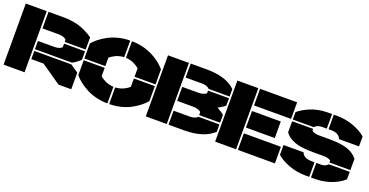

<svg xmlns="http://www.w3.org/2000/svg" viewBox="-31 -1384 3979 2068"><g transform="rotate(20 1959.0 -350.0)"><path d="M250 0H9.8V-700.2H250ZM270 -158.2V-252H694.8L785.2 -189.9V0H639.2L410.2 -158.2ZM270 -272V-366.2H454.1Q519.5 -366.2 544.9 -395V-435.1H785.2V-337.9Q741.7 -296.4 694.8 -272ZM270 -509.8V-700.2H449.2Q499.5 -700.2 546.9 -692.4Q594.2 -684.6 626.2 -674.8Q658.2 -665 693.1 -647.9Q728 -630.9 744.1 -621.3Q760.3 -611.8 785.2 -595.2V-455.1H544.9V-480Q518.6 -509.8 454.1 -509.8Z M1044.9 -359.9H804.7V-532.2Q831.1 -564 867.9 -593Q904.8 -622.1 954.6 -649.4Q1004.4 -676.8 1069.3 -693.4Q1134.3 -710 1203.1 -710V-520Q1149.9 -516.6 1109.1 -497.6Q1068.4 -478.5 1044.9 -455.1ZM804.7 -168V-339.8H1044.9V-245.1Q1068.4 -221.7 1109.1 -202.6Q1149.9 -183.6 1203.1 -180.2V9.8Q1134.3 9.8 1069.6 -6.6Q1004.9 -22.9 955.1 -50.5Q905.3 -78.1 868.4 -107.2Q831.5 -136.2 804.7 -168ZM1223.1 9.8V-180.2Q1274.9 -183.6 1315.2 -202.4Q1355.5 -221.2 1379.9 -245.1V-339.8H1620.1V-168Q1593.8 -136.2 1557.1 -107.2Q1520.5 -78.1 1470.9 -50.5Q1421.4 -22.9 1356.7 -6.6Q1292 9.8 1223.1 9.8ZM1223.1 -520V-710Q1278.8 -710 1332.3 -698.7Q1385.7 -687.5 1427.7 -669.7Q1469.7 -651.9 1507.6 -627.9Q1545.4 -604 1572 -580.6Q1598.6 -557.1 1620.1 -532.2V-359.9H1379.9V-455.1Q1355.5 -479 1315.2 -497.8Q1274.9 -516.6 1223.1 -520Z M1639.6 0V-700.2H1879.9V0ZM1899.9 0V-160.2H2086.9Q2145 -160.2 2174.8 -189.9H2415V-105Q2300.3 0 2082 0ZM1899.9 -272.9V-433.1H2086.9Q2138.7 -433.1 2174.8 -459V-490.2H2415V-404.8Q2386.2 -380.4 2334 -353Q2387.7 -323.2 2415 -299.8V-210H2174.8V-246.1Q2137.2 -272.9 2086.9 -272.9ZM1899.9 -540V-700.2H2082Q2310.1 -700.2 2415 -595.2V-509.8H2174.8Q2147.5 -540 2086.9 -540Z M2434.6 0V-700.2H2674.8V0ZM2694.8 0V-189.9H3119.6V0ZM2694.8 -255.9V-445.8H3024.9V-255.9ZM2694.8 -509.8V-700.2H3119.6V-509.8Z M3379.4 -509.8H3139.2V-595.2Q3161.1 -613.8 3189 -631.1Q3216.8 -648.4 3258.3 -667.5Q3299.8 -686.5 3354.5 -698.2Q3409.2 -710 3467.3 -710H3516.6V-543H3467.3Q3405.8 -543 3379.4 -509.8ZM3139.2 -105V-217.8H3369.6Q3376.5 -191.4 3405.5 -174.3Q3434.6 -157.2 3491.2 -157.2H3516.6V9.8H3471.2Q3373 9.8 3283.9 -23.2Q3194.8 -56.2 3139.2 -105ZM3139.2 -361.8V-490.2H3379.4V-469.2Q3407.7 -445.8 3462.4 -445.8H3580.6Q3719.7 -445.8 3794.7 -418.5Q3869.6 -391.1 3908.2 -337.9V-210H3668.5V-232.9Q3638.2 -253.9 3585.4 -253.9H3467.3Q3328.1 -253.9 3252.9 -281.2Q3177.7 -308.6 3139.2 -361.8ZM3536.6 9.8V-157.2H3585.4Q3644 -157.2 3668.5 -189.9H3908.2V-105Q3888.2 -85.9 3859.4 -67.4Q3830.6 -48.8 3789.8 -30.8Q3749 -12.7 3694.3 -1.5Q3639.6 9.8 3580.6 9.8ZM3536.6 -543V-710H3576.2Q3674.3 -710 3763.4 -677Q3852.5 -644 3908.2 -595.2V-481.9H3678.2Q3671.4 -507.8 3643.8 -525.4Q3616.2 -543 3566.4 -543Z"/></g></svg>

Font: Nastup Basic
Style: Regular
Weight: 400
Designer: Maksym Kobuzan
Foundry: Zakznak
Version: Version 1.020;FEAKit 1.0